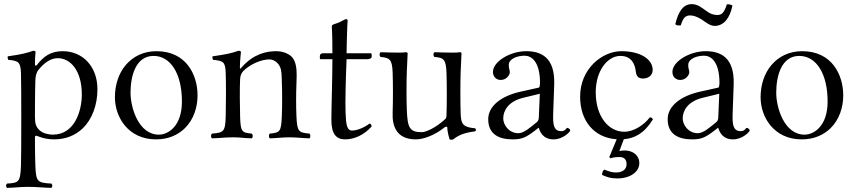

<svg xmlns="http://www.w3.org/2000/svg" viewBox="-20 -668 4162 934"><path d="M167 -328C194.3 -361.7 225.6 -385 261 -385C322 -385 378 -326 378 -208C378 -130 344 -13 237 -13C220 -13 191 -18 174 -33C155 -50 150 -66 150 -100C150 -100 150 -226 152 -276C152.8 -296 155.8 -314.3 167 -328ZM159 -351C156.4 -347.6 150 -347 150 -354C150 -388 153 -415 153 -415C153 -419 149 -421 141 -421C114 -411 84 -403 18 -394C16 -388 18 -383 20 -377C71 -372 79.8 -366 82 -312C84 -262 84 88 82 138C78.8 216.9 72 222 14 225C8 231 8 240 14 246C54 245 76.8 241 117 241C161.1 241 189 245 230 246C236 240 236 231 230 225C162 221 155.2 216.9 152 138C150 88 150 2 150 2C150 -10 155 -9 165 -5C188 4 213 10 243 10C296 10 344 -7 383 -44C428 -88 454 -157 454 -234C454 -345 382 -419 285 -419C227 -419 192 -394.3 159 -351Z M539 -195C539 -98 604 10 739 10C800 10 846 -12 879 -44C922 -86 941 -146 941 -204C941 -303 887 -419 741 -419C678 -419 627 -393 592 -352C557 -311 539 -255 539 -195ZM727 -396C809 -396 865 -311 865 -174C865 -54 798 -13 753 -13C654 -13 615 -144 615 -217C615 -300 641 -396 727 -396Z M1156 -341C1153 -337 1147 -328 1147 -341C1147 -370 1152 -414 1152 -414C1152 -419 1148 -421 1140 -421C1113 -411 1080 -403 1014 -394C1012 -388 1014 -383 1016 -377C1067 -372 1076 -367.5 1078 -312C1079.9 -260.6 1079.3 -153 1078 -104C1076 -26 1068 -23 1011 -18C1005 -12 1005 -1 1011 5C1050 4 1073 0 1114 0C1151 0 1165 4 1205 5C1211 -1 1211 -12 1205 -18C1156 -23 1150 -26 1148 -104C1146.8 -150.7 1145.6 -235.5 1148 -283C1149 -303 1156 -314 1164 -323C1200 -358 1253 -379 1290 -379C1309 -379 1330 -367 1341 -345C1351 -326 1349.8 -300 1351 -271C1353 -221.1 1353 -154.1 1351 -104C1347.9 -26.1 1342 -23 1292 -18C1287 -12 1287 -1 1292 5C1332 4 1350 0 1388 0C1427 0 1445 4 1486 5C1491 -1 1491 -12 1486 -18C1433 -23 1425.2 -26.1 1422 -104C1420 -153.5 1420 -208 1422 -258C1422.6 -273 1423.2 -287.5 1423.2 -301.3C1423.2 -335.2 1419.6 -364.7 1404 -386C1388 -407 1356 -419 1323 -419C1276 -419 1214 -406 1156 -341Z M1553 -409C1540 -409 1536 -403 1536 -395V-386C1536 -381 1537 -380 1541 -380H1597C1597 -285 1592 -145 1592 -85C1592 -17 1615 10 1659 10C1703 10 1751 -11 1788 -53C1786 -63 1784.5 -65 1778 -67C1753 -48 1718 -33 1693 -33C1667 -33 1663.4 -62 1661 -121C1659 -171 1662 -291 1666 -380H1765C1775 -380 1788 -383 1788 -392V-403C1788 -407 1786 -409 1781 -409H1666L1667 -466C1668.1 -528 1671 -566 1671 -566C1671 -572 1668 -575 1664 -575C1657 -575 1642 -564 1627 -558C1611 -551 1594 -550 1594 -540C1594 -529 1597 -515 1597 -409Z M2003 10C2040 10 2095 -10 2142 -48C2147 -52 2156 -54 2156 -47C2156 -25 2167 10 2167 10C2174 13 2178 12 2185 10C2206 -7 2233 -22 2291 -29C2297 -35 2297 -38 2291 -44C2230 -49 2222.9 -67 2221 -114C2219 -164 2219 -270 2221 -320C2222.2 -349 2225 -408 2225 -408C2225 -411 2223 -414 2218 -414C2213 -413 2198 -412 2184 -412C2153 -412 2128 -413 2093 -414C2087 -408 2087 -397 2093 -391C2140 -388 2149.5 -376.9 2152 -314C2154 -264 2154 -158 2152 -108C2151.3 -90 2150 -93 2137 -81C2102 -50 2055 -25 2031 -25C1971.9 -25 1962.4 -48.1 1959 -133C1957 -183 1957 -270 1959 -320C1960.2 -349 1963 -408 1963 -408C1963 -411 1960 -414 1955 -414C1950 -413 1936 -412 1922 -412C1891 -412 1866 -413 1831 -414C1825 -408 1825 -397 1831 -391C1877 -387 1887.5 -378 1890 -316C1892 -266 1892 -170 1890 -120C1887.4 -54.1 1909 10 2003 10Z M2606 -212 2601 -95C2600.5 -83.1 2596 -77 2588 -71C2563 -51 2529 -20 2502 -20C2454 -20 2428 -62 2428 -92C2428 -129.5 2452.8 -174.6 2524 -192ZM2601 -46C2607 -26 2622 10 2673 10C2720 10 2754 -28 2754 -33C2754 -40 2744 -46 2740 -46C2734 -46 2731 -30 2711 -30C2674 -30 2669.1 -60 2671 -115L2676 -257C2680.7 -390.8 2610 -419 2540 -419C2462 -419 2378 -369 2378 -318C2378 -295 2394 -279 2416 -279C2444 -279 2460 -304 2460 -316C2460 -323 2459 -329 2457 -333C2456 -336 2455 -342 2455 -352C2455 -382 2496 -397 2532 -397C2564 -397 2607 -371 2607 -263C2607 -256 2605 -243 2602 -242L2512 -222C2419.4 -201.4 2355 -153 2355 -88C2355 -15 2407 10 2474 10C2518 10 2538 1 2580 -31L2599 -46Z M2995 96C3018 96 3028 110 3028 131C3028 157 3007 171 2977 171C2957 171 2946 167 2919 157C2912 164 2909 171 2909 183C2934 194 2951 200 2983 200C3044 200 3090 169 3090 126C3090 88 3059 64 3019 64C3010 64 3001 65 2993 67L3014.5 9.3C3064.9 5.2 3113.2 -17.5 3156 -87C3152 -96 3150 -96 3141 -97C3109 -55 3058 -27 3017 -27C2942 -27 2878 -99 2878 -219C2878 -324 2935 -396 2998 -396C3054 -396 3069.3 -353 3073 -320C3076 -293 3089 -286 3109 -286C3129 -286 3155 -298 3155 -328C3155 -380 3095 -419 3003 -419C2909 -419 2802 -333 2802 -198C2802 -80.5 2869.4 2.3 2980 9.5L2944 96L2950 102C2966 97 2976 96 2995 96Z M3469 -595C3450 -595 3433 -602 3417 -614C3397 -628 3375 -648 3345 -648C3302 -648 3279 -609 3265 -550C3271 -544 3281 -543 3292 -545C3302 -578 3312 -593 3338 -593C3355 -593 3374 -585 3392 -574C3413 -560 3434 -542 3456 -542C3502 -542 3531 -581 3543 -641C3537 -645 3527 -648 3516 -647C3502 -605 3491 -595 3469 -595ZM3479 -212 3474 -95C3473.5 -83.1 3469 -77 3461 -71C3436 -51 3402 -20 3375 -20C3327 -20 3301 -62 3301 -92C3301 -129.5 3325.8 -174.6 3397 -192ZM3474 -46C3480 -26 3495 10 3546 10C3593 10 3627 -28 3627 -33C3627 -40 3617 -46 3613 -46C3607 -46 3604 -30 3584 -30C3547 -30 3542.1 -60 3544 -115L3549 -257C3553.7 -390.8 3483 -419 3413 -419C3335 -419 3251 -369 3251 -318C3251 -295 3267 -279 3289 -279C3317 -279 3333 -304 3333 -316C3333 -323 3332 -329 3330 -333C3329 -336 3328 -342 3328 -352C3328 -382 3369 -397 3405 -397C3437 -397 3480 -371 3480 -263C3480 -256 3478 -243 3475 -242L3385 -222C3292.4 -201.4 3228 -153 3228 -88C3228 -15 3280 10 3347 10C3391 10 3411 1 3453 -31L3472 -46Z M3680 -195C3680 -98 3745 10 3880 10C3941 10 3987 -12 4020 -44C4063 -86 4082 -146 4082 -204C4082 -303 4028 -419 3882 -419C3819 -419 3768 -393 3733 -352C3698 -311 3680 -255 3680 -195ZM3868 -396C3950 -396 4006 -311 4006 -174C4006 -54 3939 -13 3894 -13C3795 -13 3756 -144 3756 -217C3756 -300 3782 -396 3868 -396Z"/></svg>

Font: Libertinus Serif Display
Style: Regular
Weight: 400
Designer: Philipp H. Poll
Foundry: Khaled Hosny
Version: Version 6.1